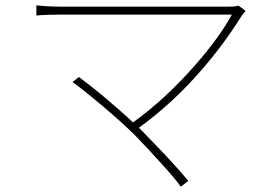

<svg xmlns="http://www.w3.org/2000/svg" viewBox="-20 -679 1040 723"><path d="M905 -638Q897 -630 889 -618Q822 -511 741 -418Q633 -292 503 -198L514 -187Q566 -134 610 -87Q663 -30 689 2L661 24Q638 -8 586 -65Q544 -112 490 -168Q446 -212 366 -280Q290 -344 253 -370L277 -389Q304 -370 365 -320Q432 -264 481 -218Q605 -308 715 -434Q807 -539 853 -624H205Q181 -624 154 -623Q144 -622 133 -622L124 -621H117V-659Q164 -654 205 -654H843Q869 -654 878 -658Z"/></svg>

Font: Noto Sans CJK TC Thin
Style: Regular
Weight: 250
Designer: Ryoko NISHIZUKA ???? (kana & ideographs); Paul D. Hunt (Latin, Greek & Cyrillic); Wenlong ZHANG ??? (bopomofo); Sandoll 
Foundry: Adobe Systems Incorporated
Version: Version 1.004 January 19, 2016